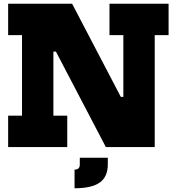

<svg xmlns="http://www.w3.org/2000/svg" viewBox="-20 -785 930 1025"><path d="M545 0 145 -765H365L765 0ZM23.5 -597.5V-765H364.5L313.5 -509.5H265V-167.5H339V0H23.5V-167.5H97.5V-597.5ZM564.5 -597.5V-765H880V-597.5H806V0H651L586.5 -268H638.5V-597.5ZM406 57H555.5V93Q555.5 158.5 512.8 189.2Q470 220 378 220V120.5Q392 120.5 399 113.8Q406 107 406 93Z"/></svg>

Font: Hepta Slab ExtraBold
Style: Regular
Weight: 800
Designer: Michael LaGattuta
Foundry: Michael LaGattuta
Version: Version 1.102